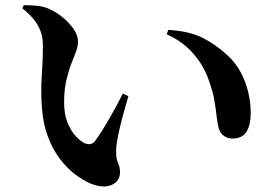

<svg xmlns="http://www.w3.org/2000/svg" viewBox="-20 -716 1040 725"><path d="M142.1 -543.5Q142.1 -572.7 133.8 -596.4Q125.6 -620.1 108.4 -641.7Q91.1 -663.4 64.5 -684.5L69.7 -696.4Q89.6 -696.8 115.9 -694.6Q142.3 -692.5 164.2 -683.1Q189.4 -672.4 214.9 -652Q240.3 -631.5 257.5 -607.1Q274.6 -582.8 274.6 -559.2Q274.6 -541 266.6 -520.1Q258.6 -499.2 248.3 -472.8Q238.1 -446.3 230.1 -411.2Q222.1 -376.1 222.1 -328.7Q222.1 -285.4 234.8 -253.6Q247.6 -221.7 265.9 -202Q284.2 -182.3 299.9 -175.1Q310.9 -170.6 321.1 -172.1Q331.3 -173.6 339.5 -184.3Q364.7 -219.3 391.5 -265.8Q418.3 -312.3 443.8 -362.4L464.8 -353.1Q453.5 -315.1 443.1 -276.1Q432.6 -237 426.2 -205.3Q419.8 -173.7 418.7 -155.7Q417.8 -125.8 421.6 -112.4Q425.5 -98.9 429.3 -90.5Q433.2 -82 433.2 -65.7Q433.2 -31.8 401.8 -17.8Q370.4 -3.9 322.8 -22.6Q292.3 -35.6 261.8 -59.1Q231.3 -82.6 205 -117.7Q178.6 -152.8 160.8 -200.3Q142.9 -247.7 138.5 -307.7Q133.4 -367 137.7 -429.5Q142.1 -491.9 142.1 -543.5ZM610 -586.3 614.9 -603.1Q693.8 -598.8 744.2 -573.6Q794.6 -548.5 838.5 -507.5Q869.4 -479.7 888.8 -443.3Q908.2 -406.9 917.4 -367.6Q926.7 -328.3 926.7 -289.7Q926.7 -242.9 910.2 -217.8Q893.7 -192.8 857.4 -192.8Q841.5 -192.8 827 -201.8Q812.5 -210.8 806.1 -231.1Q800.4 -252.4 797.7 -278.7Q795 -305 789.3 -338Q783.6 -371.1 768.4 -412.9Q749.6 -468.2 709.7 -513.8Q669.9 -559.4 610 -586.3Z"/></svg>

Font: Noto Serif HK
Style: Regular
Weight: 200
Designer: Ryoko NISHIZUKA 西塚涼子 (kana & ideographs); Frank Grießhammer (Latin, Greek & Cyrillic); Wenlong ZHANG 张文龙 (bopomofo); San
Foundry: Adobe
Version: Version 2.001;hotconv 1.1.0;makeotfexe 2.6.0